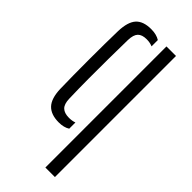

<svg xmlns="http://www.w3.org/2000/svg" viewBox="-258 -652 897 897"><g transform="rotate(45 190.5 -203.5)"><path d="M49 -109Q48 -147 47.5 -197Q47 -247 47 -300.8Q47 -354.5 47.5 -404.2Q48 -454 49 -491Q51 -553 75.5 -580Q100 -607 152 -607Q170.5 -607 184.8 -603.2Q199 -599.5 210 -592.5V-551Q192.5 -558.5 170.5 -558.5Q140.5 -558.5 126.2 -543.8Q112 -529 111 -494Q110 -433 109.2 -368Q108.5 -303 108.8 -236.8Q109 -170.5 111 -106Q112 -71.5 127.2 -56.8Q142.5 -42 173 -42Q183.5 -42 192.8 -43.5Q202 -45 210 -48V-7Q188 7 154.5 7Q103 7 77 -20.2Q51 -47.5 49 -109ZM259.5 200V-600H322.5V200Z"/></g></svg>

Font: Big Shoulders Stencil Text Thin Light
Style: Regular
Weight: 300
Version: Version 2.001